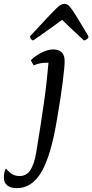

<svg xmlns="http://www.w3.org/2000/svg" viewBox="-125 -719 480 998"><path d="M-38 259Q-70 259 -87.5 244.5Q-105 230 -105 204Q-105 175 -94 157Q-75 179 -59.5 187.5Q-44 196 -23 196Q12 196 32 166.5Q52 137 63 75Q74 9 84.5 -58.5Q95 -126 104 -189.5Q113 -253 118.5 -305.5Q124 -358 127 -393Q122 -393 116 -393Q99 -393 82 -389.5Q65 -386 50 -379L35 -406Q62 -432 94 -447Q126 -462 151 -462Q211 -462 211 -401Q211 -373 201.5 -296Q192 -219 172 -103Q141 87 91.5 173Q42 259 -38 259ZM210 -699Q219 -699 226.5 -694.5Q234 -690 246 -674Q258 -658 278.5 -624Q299 -590 335 -530Q335 -522 327 -515.5Q319 -509 311 -509Q265 -551 235.5 -579.5Q206 -608 198 -616Q186 -607 176 -600Q166 -593 152 -582.5Q138 -572 113.5 -555Q89 -538 48 -509Q42 -509 36.5 -515.5Q31 -522 31 -530Q86 -590 118 -624Q150 -658 166.5 -674Q183 -690 192 -694.5Q201 -699 210 -699Z"/></svg>

Font: Petrona Medium
Style: Italic
Weight: 500
Italic angle: -9°
Designer: Ringo R. Seeber
Foundry: Ringo R. Seeber
Version: Version 2.001; ttfautohint (v1.8.3)